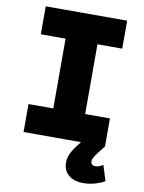

<svg xmlns="http://www.w3.org/2000/svg" viewBox="-100 -778 799 1068"><g transform="rotate(10 300.0 -244.0)"><path d="M70 0V-158H210V-552H70V-710H530V-552H390V-158H530V0ZM444 222Q392 222 362 195.5Q332 169 332 128Q332 99 343.5 75Q355 51 374 26L410 -20L530 0L500 39Q484 60 477 72.5Q470 85 470 96Q470 106 477.5 112Q485 118 496 118Q508 118 520 113Q532 108 539 103L566 190Q550 201 516.5 211.5Q483 222 444 222Z"/></g></svg>

Font: Geist Mono UltraBlack
Style: Regular
Weight: 900
Monospace: yes
Designer: Basement.studio, Andrés Briganti, Mateo Zaragoza
Foundry: Basement.studio, Vercel, Andrés Briganti, Guido Ferreyra, Mateo Zaragoza
Version: Version 1.400; ttfautohint (v1.8.4.7-5d5b)